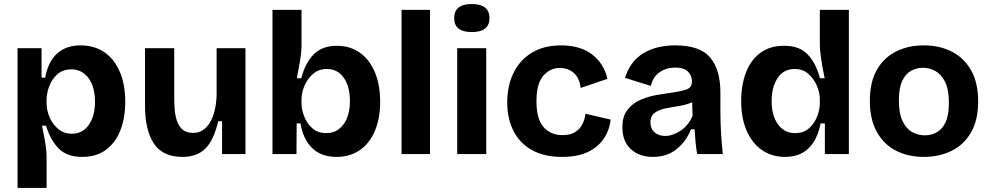

<svg xmlns="http://www.w3.org/2000/svg" viewBox="-20 -764 4906 952"><path d="M67 168V-525H186V-380L204 -378Q218 -457 262.5 -498Q307 -539 378 -539Q449 -539 498.5 -504.5Q548 -470 574.5 -407Q601 -344 601 -260Q601 -181 577.5 -119.5Q554 -58 506.5 -22Q459 14 387 14Q312 14 271 -27.5Q230 -69 208 -141H188Q197 -100 204 -58.5Q211 -17 211 20V168ZM337 -101Q390 -101 420.5 -145Q451 -189 451 -259Q451 -333 419 -376.5Q387 -420 334 -420Q291 -420 264 -395.5Q237 -371 224 -336Q211 -301 211 -270V-250Q211 -218 225.5 -183.5Q240 -149 268 -125Q296 -101 337 -101Z M885 14Q786 14 742.5 -53Q699 -120 699 -239V-525H844V-273Q844 -251 846 -222.5Q848 -194 856.5 -167Q865 -140 884 -122.5Q903 -105 938 -105Q974 -105 999.5 -129.5Q1025 -154 1038.5 -195.5Q1052 -237 1054 -289V-525H1197V0H1081V-163H1062Q1040 -69 998.5 -27.5Q957 14 885 14Z M1649 14Q1573 14 1528 -29.5Q1483 -73 1470 -152H1451L1450 0H1331V-715H1475V-543Q1475 -507 1468 -464.5Q1461 -422 1452 -376H1474Q1493 -451 1535 -494Q1577 -537 1650 -537Q1716 -537 1764 -503Q1812 -469 1838.5 -406.5Q1865 -344 1865 -259Q1865 -177 1839 -115.5Q1813 -54 1764.5 -20Q1716 14 1649 14ZM1598 -104Q1651 -104 1683 -147Q1715 -190 1715 -263Q1715 -335 1684.5 -378.5Q1654 -422 1601 -422Q1560 -422 1532 -397.5Q1504 -373 1489.5 -338.5Q1475 -304 1475 -272V-253Q1475 -222 1488 -187.5Q1501 -153 1528 -128.5Q1555 -104 1598 -104Z M1971 0V-715H2112V0Z M2247 0V-525H2391V0ZM2319 -605Q2232 -605 2232 -674Q2232 -744 2319 -744Q2407 -744 2407 -674Q2407 -605 2319 -605Z M2767 14Q2677 14 2616.5 -20.5Q2556 -55 2525.5 -116Q2495 -177 2495 -256Q2495 -339 2526.5 -403Q2558 -467 2617.5 -503Q2677 -539 2762 -539Q2858 -539 2916.5 -493.5Q2975 -448 2992 -373L2859 -328Q2854 -376 2826 -401.5Q2798 -427 2755 -427Q2707 -427 2673.5 -388Q2640 -349 2640 -262Q2640 -173 2675.5 -133.5Q2711 -94 2769 -94Q2809 -94 2832.5 -109.5Q2856 -125 2868 -149Q2880 -173 2883 -200L3008 -171Q3002 -119 2974 -77Q2946 -35 2895 -10.5Q2844 14 2767 14Z M3217 14Q3150 14 3108 -24.5Q3066 -63 3066 -133Q3066 -188 3091.5 -220Q3117 -252 3156 -269Q3195 -286 3238.5 -293.5Q3282 -301 3319 -306Q3366 -313 3388.5 -322.5Q3411 -332 3411 -361Q3411 -389 3391 -409Q3371 -429 3328 -429Q3285 -429 3251.5 -406.5Q3218 -384 3207 -338L3079 -378Q3104 -459 3168.5 -499Q3233 -539 3328 -539Q3451 -539 3501.5 -478.5Q3552 -418 3552 -305V-217Q3552 -108 3564 0H3437Q3432 -25 3429 -57Q3426 -89 3424 -123H3406Q3384 -65 3336 -25.5Q3288 14 3217 14ZM3278 -90Q3315 -90 3354 -115.5Q3393 -141 3414 -190L3412 -257Q3383 -244 3347.5 -238.5Q3312 -233 3279.5 -226.5Q3247 -220 3226 -204.5Q3205 -189 3205 -157Q3205 -126 3225.5 -108Q3246 -90 3278 -90Z M3873 14Q3807 14 3758 -20Q3709 -54 3682 -116Q3655 -178 3655 -263Q3655 -342 3678.5 -404Q3702 -466 3749.5 -501.5Q3797 -537 3867 -537Q3944 -537 3984.5 -494.5Q4025 -452 4046 -376H4069Q4059 -423 4052 -468Q4045 -513 4045 -545V-715H4189V0H4070V-152H4049Q4015 14 3873 14ZM3922 -104Q3965 -104 3992 -128.5Q4019 -153 4032 -187.5Q4045 -222 4045 -253V-272Q4045 -304 4030.5 -338.5Q4016 -373 3988.5 -397.5Q3961 -422 3920 -422Q3866 -422 3836 -377.5Q3806 -333 3806 -263Q3806 -191 3837.5 -147.5Q3869 -104 3922 -104Z M4561 14Q4482 14 4421.5 -17.5Q4361 -49 4327 -111Q4293 -173 4293 -264Q4293 -356 4327.5 -417Q4362 -478 4422.5 -508.5Q4483 -539 4560 -539Q4639 -539 4699.5 -508Q4760 -477 4795 -415.5Q4830 -354 4830 -262Q4830 -168 4794.5 -107Q4759 -46 4698 -16Q4637 14 4561 14ZM4566 -93Q4597 -93 4624 -107.5Q4651 -122 4668 -157Q4685 -192 4685 -254Q4685 -319 4666.5 -357Q4648 -395 4618.5 -411.5Q4589 -428 4556 -428Q4526 -428 4498.5 -413.5Q4471 -399 4454 -364Q4437 -329 4437 -266Q4437 -201 4455.5 -163Q4474 -125 4503 -109Q4532 -93 4566 -93Z"/></svg>

Font: Bricolage Grotesque 10pt Bricolage Grotesque 10pt Regular
Style: Bold
Weight: 700
Designer: Mathieu Triay
Foundry: Atelier Triay
Version: Version 1.000; ttfautohint (v1.8.4.7-5d5b);gftools[0.9.32]